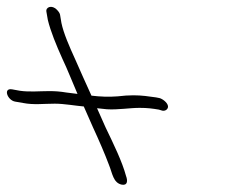

<svg xmlns="http://www.w3.org/2000/svg" viewBox="-150 -614 676 550"><path d="M-107 -323 -84 -319C-53 -313 -26 -317 7 -317C34 -317 66 -311 90 -309L116 -250C134 -211 150 -174 162 -142C172 -118 174 -90 199 -85C216 -82 216 -97 211 -110C200 -151 176 -200 152 -250L128 -304L156 -301C188 -299 221 -305 250 -305C273 -305 287 -303 305 -300L315 -297C325 -295 333 -303 331 -311C329 -321 315 -331 307 -333L297 -335C276 -338 256 -341 232 -341C218 -341 204 -340 187 -338C162 -336 137 -337 112 -340C96 -374 79 -414 65 -445C49 -480 32 -519 26 -548L22 -572C21 -577 17 -582 13 -586C-1 -601 -20 -594 -17 -580L-13 -557C-5 -524 11 -485 29 -445C43 -416 58 -377 72 -345L40 -349C22 -352 8 -353 -9 -353C-37 -353 -66 -350 -93 -354L-115 -358C-142 -363 -129 -327 -107 -323Z"/></svg>

Font: Stray Cat
Style: OpSuObl
Weight: 400
Version: Version 1.0